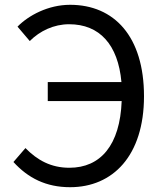

<svg xmlns="http://www.w3.org/2000/svg" viewBox="-20 -767 678 800"><path d="M272 13C450 13 580 -118 580 -366C580 -615 456 -747 272 -747C181 -747 99 -703 53 -656L104 -596C146 -638 204 -666 268 -666C395 -666 472 -581 486 -425H179V-346H487C480 -162 399 -68 269 -68C193 -68 136 -99 86 -150L36 -92C97 -25 172 13 272 13Z"/></svg>

Font: DAIFUKU Sans JP
Style: Regular
Weight: 400
Designer: Original font ‘Source Han Sans JP’ : Ryoko NISHIZUKA  (kana, bopomofo & ideographs); Paul D. Hunt (Latin, Greek & Cyrill
Foundry: Daifuku
Version: Version 1.001